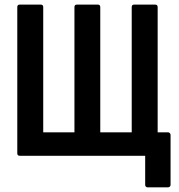

<svg xmlns="http://www.w3.org/2000/svg" viewBox="-20 -675 775 832"><path d="M619.5 136.8Q615 136.8 612.1 133.9Q609.1 130.9 609.1 125.9V0H65.3Q54.9 0 54.9 -10.9V-644.1Q54.9 -655 65.3 -655H156.9Q167.3 -655 167.3 -644.1V-101.7H302.6V-644.1Q302.6 -655 313 -655H404.1Q414.5 -655 414.5 -644.1V-101.7H550.8V-644.1Q550.8 -655 560.8 -655H652.3Q663.2 -655 663.2 -644.1V-101.7H707.7Q712.2 -101.7 715.6 -98.4Q719.1 -95.2 719.1 -90.2V125.9Q719.1 130.9 715.6 133.9Q712.2 136.8 707.7 136.8Z"/></svg>

Font: Sofia Sans Condensed
Style: Regular
Weight: 400
Designer: Botio Nikoltchev, Ani Petrova
Foundry: lettersoup
Version: Version 4.100